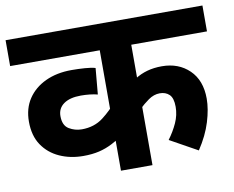

<svg xmlns="http://www.w3.org/2000/svg" viewBox="-71 -713 979 804"><g transform="rotate(-10 418.5 -311.0)"><path d="M837 -512H515V-337L509 -369Q534 -385 562.5 -393Q591 -401 625 -401Q696 -401 741.5 -357Q787 -313 787 -235Q787 -191 770.5 -137Q754 -83 717 -27L600 -92Q623 -123 638 -156Q653 -189 653 -224Q653 -261 637.5 -276Q622 -291 597 -291Q572 -291 548.5 -274.5Q525 -258 509 -241L515 -260V0H381V-187L417 -149Q388 -130 361 -116Q334 -102 304.5 -95Q275 -88 237 -88Q182 -88 136.5 -108.5Q91 -129 64 -169Q37 -209 37 -269Q37 -325 64 -365.5Q91 -406 139 -428.5Q187 -451 250 -451Q278 -451 306.5 -449Q335 -447 351 -442L341 -331Q326 -335 307.5 -337Q289 -339 270 -339Q223 -339 197 -320.5Q171 -302 171 -269Q171 -229 196 -214Q221 -199 250 -199Q303 -199 341 -228Q379 -257 404 -290L381 -202V-512H0V-622H837Z"/></g></svg>

Font: Noto Sans Devanagari
Style: Regular
Weight: 400
Designer: Jelle Bosma - Monotype Design Team
Foundry: Monotype Imaging Inc.
Version: Version 2.003